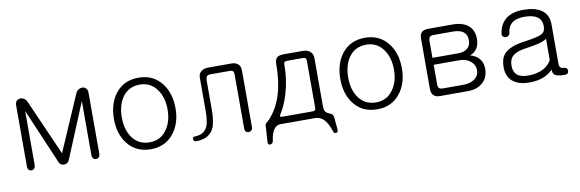

<svg xmlns="http://www.w3.org/2000/svg" viewBox="-49 -934 4440 1469"><g transform="rotate(-10 2171.0 -199.5)"><path d="M93.8 -492.2V-18.6Q93.8 -2 102.5 8.8Q111.3 17.6 124 17.6Q135.7 17.6 144.5 8.8Q154.3 -2 154.3 -18.6V-438.5L337.9 -8.8Q347.7 16.6 376 16.6Q404.3 16.6 417 -8.8L594.7 -438.5V-18.6Q594.7 -2 603.5 8.8Q612.3 17.6 625 17.6Q637.7 17.6 646.5 8.8Q656.2 -2 656.2 -18.6V-492.2Q656.2 -513.7 644.5 -526.4Q633.8 -538.1 617.2 -539.1Q600.6 -540 585.9 -530.3Q569.3 -520.5 562.5 -501L376 -71.3L186.5 -501Q178.7 -520.5 163.1 -531.2Q148.4 -540 131.8 -539.1Q115.2 -538.1 104.5 -526.4Q93.8 -513.7 93.8 -492.2Z M1051.8 -539.1Q935.5 -539.1 870.1 -453.1Q812.5 -376 812.5 -259.8Q812.5 -145.5 870.1 -69.3Q935.5 16.6 1051.8 16.6Q1167 16.6 1232.4 -69.3Q1291 -145.5 1291 -259.8Q1291 -376 1232.4 -453.1Q1167 -539.1 1051.8 -539.1ZM1051.8 -485.4Q1137.7 -485.4 1185.5 -416Q1229.5 -354.5 1229.5 -260.7Q1229.5 -168 1185.5 -106.4Q1137.7 -37.1 1051.8 -37.1Q964.8 -37.1 916 -106.4Q874 -168 874 -260.7Q874 -354.5 916 -416Q964.8 -485.4 1051.8 -485.4Z M1593.8 -522.5Q1555.7 -522.5 1535.2 -504.9Q1514.6 -487.3 1514.6 -456.1V-206.1Q1514.6 -121.1 1500 -85Q1475.6 -22.5 1400.4 -21.5Q1379.9 -21.5 1381.8 -2.9Q1383.8 16.6 1406.2 16.6Q1502.9 14.6 1538.1 -52.7Q1562.5 -99.6 1562.5 -201.2V-425.8Q1562.5 -448.2 1570.3 -459Q1579.1 -468.8 1598.6 -468.8H1747.1Q1766.6 -468.8 1774.4 -460.9Q1781.2 -453.1 1781.2 -432.6V-14.6Q1781.2 0 1790 9.8Q1798.8 17.6 1811.5 17.6Q1823.2 17.6 1832 8.8Q1841.8 0 1841.8 -14.6V-457Q1841.8 -489.3 1822.3 -505.9Q1803.7 -522.5 1770.5 -522.5Z M2316.4 -468.8Q2331.1 -468.8 2336.9 -463.9Q2343.8 -458 2343.8 -440.4V-78.1Q2343.8 -62.5 2336.9 -57.6Q2333 -53.7 2316.4 -53.7H2087.9Q2071.3 -53.7 2068.4 -58.6Q2064.5 -64.5 2078.1 -83Q2111.3 -134.8 2136.7 -218.8Q2168.9 -325.2 2168.9 -438.5Q2168.9 -457 2172.9 -461.9Q2177.7 -468.8 2196.3 -468.8ZM2180.7 -522.5Q2140.6 -522.5 2125 -508.8Q2108.4 -494.1 2108.4 -458Q2108.4 -323.2 2078.1 -225.6Q2046.9 -121.1 1978.5 -47.9L1961.9 -33.2Q1952.1 -24.4 1949.2 -19.5Q1946.3 -12.7 1946.3 2L1939.5 117.2Q1937.5 140.6 1957 139.6Q1976.6 137.7 1980.5 117.2Q1988.3 51.8 2014.6 21.5Q2034.2 0 2059.6 0H2329.1Q2367.2 0 2395.5 27.3Q2425.8 57.6 2448.2 126Q2453.1 142.6 2468.8 139.6Q2484.4 136.7 2483.4 116.2L2475.6 29.3Q2474.6 9.8 2468.8 1Q2461.9 -9.8 2446.3 -14.6Q2419.9 -24.4 2411.1 -41Q2404.3 -54.7 2404.3 -82V-452.1Q2404.3 -484.4 2383.8 -502.9Q2362.3 -522.5 2324.2 -522.5Z M2810.5 -539.1Q2694.3 -539.1 2628.9 -453.1Q2571.3 -376 2571.3 -259.8Q2571.3 -145.5 2628.9 -69.3Q2694.3 16.6 2810.5 16.6Q2925.8 16.6 2991.2 -69.3Q3049.8 -145.5 3049.8 -259.8Q3049.8 -376 2991.2 -453.1Q2925.8 -539.1 2810.5 -539.1ZM2810.5 -485.4Q2896.5 -485.4 2944.3 -416Q2988.3 -354.5 2988.3 -260.7Q2988.3 -168 2944.3 -106.4Q2896.5 -37.1 2810.5 -37.1Q2723.6 -37.1 2674.8 -106.4Q2632.8 -168 2632.8 -260.7Q2632.8 -354.5 2674.8 -416Q2723.6 -485.4 2810.5 -485.4Z M3302.7 -522.5Q3267.6 -522.5 3250 -507.8Q3233.4 -492.2 3233.4 -460V-64.5Q3233.4 -35.2 3249 -18.6Q3265.6 0 3296.9 0H3517.6Q3585.9 0 3628.9 -36.1Q3676.8 -75.2 3676.8 -145.5Q3676.8 -194.3 3650.4 -224.6Q3627 -252.9 3581.1 -266.6Q3620.1 -281.2 3637.7 -312.5Q3654.3 -339.8 3654.3 -382.8Q3654.3 -448.2 3613.3 -484.4Q3570.3 -522.5 3490.2 -522.5ZM3293.9 -244.1H3494.1Q3543 -244.1 3577.1 -217.8Q3613.3 -189.5 3613.3 -146.5Q3613.3 -102.5 3577.1 -77.1Q3543.9 -53.7 3489.3 -53.7H3331.1Q3310.5 -53.7 3301.8 -63.5Q3293.9 -72.3 3293.9 -88.9ZM3293.9 -297.9V-429.7Q3293.9 -448.2 3301.8 -458Q3311.5 -468.8 3331.1 -468.8H3482.4Q3537.1 -468.8 3564.5 -447.3Q3591.8 -425.8 3591.8 -382.8Q3591.8 -341.8 3566.4 -320.3Q3541 -297.9 3494.1 -297.9Z M4174.8 -125Q4152.3 -85 4109.4 -62.5Q4061.5 -37.1 3994.1 -37.1Q3934.6 -37.1 3906.2 -61.5Q3878.9 -85.9 3878.9 -132.8Q3878.9 -183.6 3908.2 -209Q3938.5 -236.3 4011.7 -246.1Q4085 -255.9 4127 -268.6Q4161.1 -279.3 4174.8 -291ZM4041 -539.1Q3959 -539.1 3909.2 -502.9Q3858.4 -464.8 3846.7 -389.6Q3843.8 -375 3852.5 -366.2Q3860.4 -357.4 3872.1 -356.4Q3884.8 -355.5 3893.6 -362.3Q3904.3 -369.1 3906.2 -381.8Q3911.1 -430.7 3940.4 -456.1Q3973.6 -485.4 4040 -485.4Q4108.4 -485.4 4142.6 -460Q4174.8 -435.5 4174.8 -387.7Q4174.8 -345.7 4145.5 -330.1Q4115.2 -313.5 4010.7 -298.8Q3892.6 -284.2 3847.7 -233.4Q3817.4 -198.2 3817.4 -133.8Q3817.4 -62.5 3861.3 -23.4Q3906.2 16.6 3994.1 16.6Q4059.6 16.6 4109.4 -4.9Q4146.5 -21.5 4175.8 -49.8Q4175.8 -19.5 4193.4 -7.8Q4213.9 5.9 4270.5 5.9Q4298.8 5.9 4298.8 -21.5Q4297.9 -47.9 4271.5 -47.9Q4253.9 -47.9 4244.1 -57.6Q4235.4 -66.4 4235.4 -83V-392.6Q4235.4 -469.7 4178.7 -506.8Q4128.9 -539.1 4041 -539.1Z"/></g></svg>

Font: Gulim
Style: Regular
Weight: 400
Version: Version 2.21